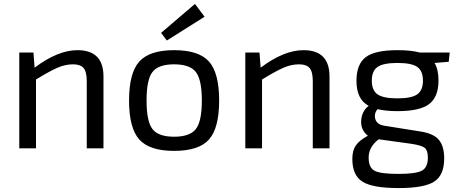

<svg xmlns="http://www.w3.org/2000/svg" viewBox="-20 -754 2328 976"><path d="M150 -487 156 -410Q274 -499 374 -499Q506 -499 506 -365V0H421V-341Q421 -389 405 -408Q389 -427 351 -427Q311 -427 270.5 -409Q230 -391 163 -350V0H78V-487Z M1020 -669 828 -548 799 -587 971 -734ZM865 -499Q991 -499 1042.5 -441Q1094 -383 1094 -243Q1094 -103 1042.5 -45Q991 13 865 13Q740 13 688 -45Q636 -103 636 -243Q636 -383 688 -441Q740 -499 865 -499ZM975.5 -388Q945 -427 865 -427Q785 -427 755 -388Q725 -349 725 -243Q725 -137 755 -98Q785 -59 865 -59Q945 -59 975.5 -98Q1006 -137 1006 -243Q1006 -349 975.5 -388Z M1299 -487 1305 -410Q1423 -499 1523 -499Q1655 -499 1655 -365V0H1570V-341Q1570 -389 1554 -408Q1538 -427 1500 -427Q1460 -427 1419.5 -409Q1379 -391 1312 -350V0H1227V-487Z M2261 -440 2189 -434Q2209 -401 2209 -344Q2209 -262 2162 -225.5Q2115 -189 2000 -189Q1944 -189 1899 -199Q1880 -176 1888 -148.5Q1896 -121 1933 -115L2115 -86Q2183 -76 2210.5 -43.5Q2238 -11 2238 51Q2238 136 2187.5 169Q2137 202 2006 202Q1874 202 1822.5 169.5Q1771 137 1771 54Q1771 11 1789 -15Q1807 -41 1850 -64Q1813 -93 1816 -141Q1819 -189 1854 -216Q1792 -249 1792 -343Q1792 -427 1838.5 -463Q1885 -499 2001 -499Q2070 -499 2114 -487H2266ZM2000 -434Q1928 -434 1899 -413.5Q1870 -393 1870 -344Q1870 -295 1899 -274.5Q1928 -254 2000 -254Q2072 -254 2101 -274.5Q2130 -295 2130 -344Q2130 -393 2101.5 -413.5Q2073 -434 2000 -434ZM2071 -23 1905 -46Q1854 -7 1854 47Q1854 98 1884 114Q1914 130 2005 130Q2094 130 2124.5 113.5Q2155 97 2155 47Q2155 11 2139.5 -2Q2124 -15 2071 -23Z"/></svg>

Font: Exo 2.0
Style: Regular
Weight: 400
Designer: Natanael Gama
Version: Version 1.001;PS 001.001;hotconv 1.0.70;makeotf.lib2.5.58329